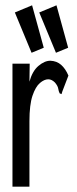

<svg xmlns="http://www.w3.org/2000/svg" viewBox="-20 -703 290 724"><path d="M27 -463H92L91 -395Q102 -435 125 -454.5Q148 -474 170 -474Q194 -473 210.5 -458.5Q227 -444 238 -418L215 -358L212 -348L205 -351Q201 -359 199.5 -369Q198 -379 187 -392Q175 -404 162 -404Q147 -404 130.5 -390Q114 -376 102.5 -342Q91 -308 91 -246V1H27ZM99 -504 36 -656 101 -683 145 -523ZM191 -504 128 -656 193 -683 237 -523Z"/></svg>

Font: Inconsolata UltraCondensed SemiBold
Style: Regular
Weight: 600
Width: 1
Monospace: yes
Designer: Raph Levien, Cyreal, Brenton Simpson
Foundry: Raph Levien, Cyreal, Google
Version: Version 3.001; ttfautohint (v1.8.2.53-6de2)